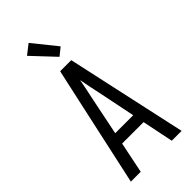

<svg xmlns="http://www.w3.org/2000/svg" viewBox="-301 -1040 1102 1102"><g transform="rotate(-45 250.0 -489.0)"><path d="M44 0 151 -490 205 -735H295L456 0H376L337 -190H163L124 0ZM177 -260H323L276 -490Q269 -522 262.5 -554Q256 -586 250 -618Q244 -586 237.5 -554Q231 -522 224 -490ZM261 -796 133 -932 192 -978 308 -834Z"/></g></svg>

Font: Iosevka srxl
Style: Regular
Weight: 400
Monospace: yes
Designer: Belleve Invis
Foundry: Belleve Invis
Version: Version 33.0.1; ttfautohint (v1.8.3)